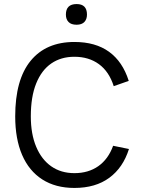

<svg xmlns="http://www.w3.org/2000/svg" viewBox="-20 -917 698 947"><path d="M305 -845Q305 -897 358 -897Q409 -897 409 -845Q409 -822 396 -808.5Q383 -795 358 -795Q331 -795 318 -808.5Q305 -822 305 -845ZM538 -198 616 -182Q587 -90 519 -40Q451 10 347 10Q254 10 188.5 -32Q123 -74 89 -153Q55 -232 55 -343Q55 -524 131 -617Q207 -710 347 -710Q451 -710 518 -661.5Q585 -613 615 -518L541 -492Q518 -564 468 -600.5Q418 -637 347 -637Q281 -637 233 -604Q185 -571 158.5 -505.5Q132 -440 132 -343Q132 -256 158.5 -193Q185 -130 233 -96.5Q281 -63 347 -63Q416 -63 465 -97.5Q514 -132 538 -198Z"/></svg>

Font: Haskoy
Style: Regular
Weight: 400
Designer: Ertekin Erdin
Foundry: Ertekin Erdin
Version: Version 1.500